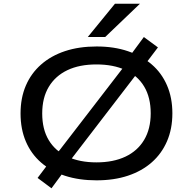

<svg xmlns="http://www.w3.org/2000/svg" viewBox="-20 -965 1042 1037"><path d="M501 9Q407 9 331.5 -15.5Q256 -40 202 -87Q148 -134 119.5 -201Q91 -268 91 -352Q91 -436 119.5 -502.5Q148 -569 202 -616.5Q256 -664 331.5 -689Q407 -714 502 -714Q596 -714 671 -688.5Q746 -663 799.5 -617Q853 -571 882 -504Q911 -437 911 -353Q911 -269 882 -202Q853 -135 799.5 -88Q746 -41 671 -16Q596 9 501 9ZM501 -88Q592 -88 657.5 -119Q723 -150 758.5 -209.5Q794 -269 794 -353Q794 -438 759 -497Q724 -556 658 -586.5Q592 -617 501 -617Q409 -617 344 -586Q279 -555 243.5 -496Q208 -437 208 -352Q208 -267 243 -208.5Q278 -150 344 -119Q410 -88 501 -88ZM258 52 183 -4 260 -106 302 -154 654 -611 678 -658 757 -765 833 -709 755 -606 713 -559 362 -102 337 -55ZM454 -765 601 -945H736L548 -765Z"/></svg>

Font: Nunito Sans 7pt Expanded Medium
Style: Regular
Weight: 500
Width: 7
Designer: Vernon Adams
Foundry: Vernon Adams
Version: Version 3.101;gftools[0.9.27]